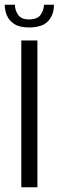

<svg xmlns="http://www.w3.org/2000/svg" viewBox="-38 -791 248 811"><path d="M52 -620H120V0H52ZM84 -675Q45 -675 22.5 -689.5Q0 -704 -9 -726Q-18 -748 -18 -771H25Q25 -748 38.5 -728.5Q52 -709 84 -709Q120 -709 133.5 -728.5Q147 -748 148 -771H190Q190 -729 165.5 -702Q141 -675 84 -675Z"/></svg>

Font: Smooch Sans Thin Medium
Style: Regular
Weight: 500
Version: Version 1.010